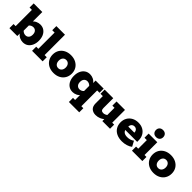

<svg xmlns="http://www.w3.org/2000/svg" viewBox="236 -1838 3231 3231"><g transform="rotate(45 1851.0 -222.5)"><path d="M340 10Q300 10 261.5 -8Q223 -26 197 -64L201 -78V0H14V-98H64V-485H8V-583H213V-332L197 -338Q223 -376 261.5 -394Q300 -412 340 -412Q395 -412 434 -384.5Q473 -357 494 -310Q515 -263 515 -201Q515 -140 494 -92.5Q473 -45 434 -17.5Q395 10 340 10ZM289 -105Q325 -105 347.5 -130Q370 -155 370 -201Q370 -247 347.5 -272Q325 -297 289 -297Q268 -297 246.5 -287.5Q225 -278 208 -256L213 -301V-94L208 -146Q225 -124 246.5 -114.5Q268 -105 289 -105Z M553 0V-98H604V-485H548V-583H753V-98H804V0Z M1070 10Q1002 10 950.5 -17Q899 -44 870.5 -92Q842 -140 842 -201Q842 -264 870.5 -311Q899 -358 950.5 -385Q1002 -412 1070 -412Q1138 -412 1189.5 -385Q1241 -358 1269.5 -311Q1298 -264 1298 -201Q1298 -140 1269.5 -92Q1241 -44 1189.5 -17Q1138 10 1070 10ZM1070 -104Q1107 -104 1130 -130.5Q1153 -157 1153 -201Q1153 -245 1130 -271.5Q1107 -298 1070 -298Q1032 -298 1009.5 -271.5Q987 -245 987 -201Q987 -157 1009.5 -130.5Q1032 -104 1070 -104Z M1600 171V73H1650V-70L1667 -64Q1640 -26 1602 -8Q1564 10 1523 10Q1469 10 1429.5 -17.5Q1390 -45 1369 -92.5Q1348 -140 1348 -201Q1348 -263 1369 -310Q1390 -357 1429.5 -384.5Q1469 -412 1523 -412Q1564 -412 1602 -394Q1640 -376 1667 -338L1663 -332V-402H1855V-303H1799V73H1846V171ZM1575 -105Q1595 -105 1616.5 -114.5Q1638 -124 1656 -146L1650 -99V-306L1656 -256Q1638 -278 1616.5 -287.5Q1595 -297 1575 -297Q1539 -297 1516 -272Q1493 -247 1493 -201Q1493 -155 1516 -130Q1539 -105 1575 -105Z M2071 10Q2011 10 1972.5 -24.5Q1934 -59 1934 -131V-303H1878V-402H2083V-170Q2083 -135 2097 -120Q2111 -105 2140 -105Q2163 -105 2187 -116Q2211 -127 2230 -147L2212 -112V-303H2161V-402H2362V-98H2408V0H2225V-65L2246 -67Q2208 -27 2163.5 -8.5Q2119 10 2071 10Z M2699 10Q2623 10 2568.5 -16.5Q2514 -43 2485 -91.5Q2456 -140 2456 -203Q2456 -264 2483.5 -311Q2511 -358 2560 -385Q2609 -412 2675 -412Q2740 -412 2787.5 -385Q2835 -358 2861 -311Q2887 -264 2887 -202V-167H2533V-243H2744Q2744 -265 2735.5 -282Q2727 -299 2711 -309.5Q2695 -320 2672 -320Q2649 -320 2632.5 -309Q2616 -298 2607.5 -280Q2599 -262 2599 -238V-202Q2599 -155 2627.5 -129.5Q2656 -104 2711 -104Q2746 -104 2778 -113.5Q2810 -123 2835 -143L2886 -48Q2855 -22 2804 -6Q2753 10 2699 10Z M2930 0V-98H2981V-303H2925V-402H3131V-98H3177V0ZM3056 -448Q3016 -448 2992.5 -471Q2969 -494 2969 -532Q2969 -570 2992.5 -593Q3016 -616 3056 -616Q3095 -616 3118.5 -593Q3142 -570 3142 -532Q3142 -494 3118.5 -471Q3095 -448 3056 -448Z M3449 10Q3381 10 3329.5 -17Q3278 -44 3249.5 -92Q3221 -140 3221 -201Q3221 -264 3249.5 -311Q3278 -358 3329.5 -385Q3381 -412 3449 -412Q3517 -412 3568.5 -385Q3620 -358 3648.5 -311Q3677 -264 3677 -201Q3677 -140 3648.5 -92Q3620 -44 3568.5 -17Q3517 10 3449 10ZM3449 -104Q3486 -104 3509 -130.5Q3532 -157 3532 -201Q3532 -245 3509 -271.5Q3486 -298 3449 -298Q3411 -298 3388.5 -271.5Q3366 -245 3366 -201Q3366 -157 3388.5 -130.5Q3411 -104 3449 -104Z"/></g></svg>

Font: Rokkitt SemiBold ExtraBold
Style: Regular
Weight: 800
Version: Version 3.103